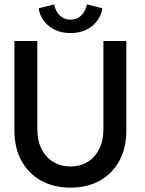

<svg xmlns="http://www.w3.org/2000/svg" viewBox="-20 -848 666 880"><path d="M454 -660H559V-251.5Q559 -170 526.8 -110.8Q494.5 -51.5 437 -19.8Q379.5 12 303 12Q227 12 169 -19.8Q111 -51.5 78.5 -110.8Q46 -170 46 -251.5V-660H151V-257Q151 -203 170.8 -164.5Q190.5 -126 224.8 -105.5Q259 -85 303 -85Q347 -85 381 -105.5Q415 -126 434.5 -164.5Q454 -203 454 -257ZM303.5 -696.5Q261 -696.5 229.8 -712.2Q198.5 -728 179.8 -753.8Q161 -779.5 157.5 -810L228.5 -828Q230.5 -813 239.2 -796.8Q248 -780.5 264 -769.2Q280 -758 303.5 -758Q326.5 -758 342.5 -769.2Q358.5 -780.5 367.2 -796.8Q376 -813 378 -828L449 -810Q445.5 -781 427.2 -755Q409 -729 377.5 -712.8Q346 -696.5 303.5 -696.5Z"/></svg>

Font: League Spartan Medium
Style: Regular
Weight: 500
Foundry: The League of Moveable Type
Version: Version 2.002